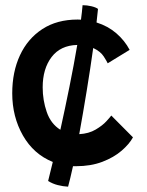

<svg xmlns="http://www.w3.org/2000/svg" viewBox="-20 -696 553 722"><path d="M480 -179.5Q466.5 -154.5 437.2 -129.2Q408 -104 364.8 -87.5Q321.5 -71 266 -71Q260 -71 254.5 -71Q243.5 -21 236 6Q217 5 197.2 0Q177.5 -5 161 -15.5Q169.5 -49 178.5 -87Q106.5 -116 66.2 -186.5Q26 -257 26 -345Q26 -425.5 55 -488Q84 -550.5 139 -586.5Q194 -622.5 272 -622.5Q278.5 -622.5 284.5 -622Q288.5 -652 290.5 -676.5Q307 -676.5 323.8 -672.5Q340.5 -668.5 348.5 -662.5Q346.5 -640.5 343 -611.5Q386 -598 417.5 -570.8Q449 -543.5 467.5 -508.5L385 -458Q382 -465 370 -483.8Q358 -502.5 330.5 -515.5Q320 -440 306 -354.2Q292 -268.5 278 -191.5Q314 -193.5 339.8 -208.8Q365.5 -224 380.2 -240.2Q395 -256.5 398.5 -261.5ZM140.5 -367.5Q140.5 -319 155.8 -274.8Q171 -230.5 207 -208Q224.5 -287 241.2 -370Q258 -453 270.5 -527Q207.5 -525.5 174 -481.5Q140.5 -437.5 140.5 -367.5Z"/></svg>

Font: Grandstander Medium
Style: Regular
Weight: 500
Designer: Tyler Finck
Foundry: Etcetera Type Co
Version: Version 1.200; ttfautohint (v1.8.3)